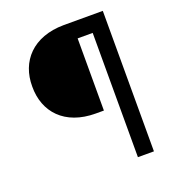

<svg xmlns="http://www.w3.org/2000/svg" viewBox="-132 -832 850 935"><g transform="rotate(-20 292.5 -364.0)"><path d="M423 0H506V-728H303C143 -727 56 -629 57 -499C56 -367 143 -270 303 -270H345V-644H423Z"/></g></svg>

Font: Wafeq Medium
Style: Regular
Weight: 500
Designer: Rasmus Andersson & Azza Alameddine
Foundry: Google & TypeTogether
Version: Version 3.000;January 28, 2025;FontCreator 15.0.0.3014 64-bi